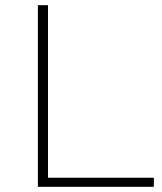

<svg xmlns="http://www.w3.org/2000/svg" viewBox="-20 -720 623 740"><path d="M573 0V-35H165V-700H126V0Z"/></svg>

Font: Montserrat-Alt1 ExtLt
Style: Regular
Weight: 200
Designer: Differentunic
Foundry: Differentunic
Version: Version 7.222